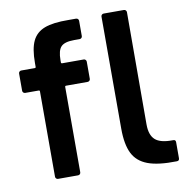

<svg xmlns="http://www.w3.org/2000/svg" viewBox="-80 -777 835 869"><g transform="rotate(-10 337.5 -343.0)"><path d="M340 -500V-421Q340 -416 336.5 -412.5Q333 -409 328 -409H229Q224 -409 224 -404V-12Q224 -7 220.5 -3.5Q217 0 212 0H120Q115 0 111.5 -3.5Q108 -7 108 -12V-404Q108 -409 103 -409H41Q36 -409 32.5 -412.5Q29 -416 29 -421V-500Q29 -505 32.5 -508.5Q36 -512 41 -512H103Q108 -512 108 -517V-535Q108 -600 125 -635.5Q142 -671 181 -686Q220 -701 291 -700H326Q331 -700 334.5 -696.5Q338 -693 338 -688V-618Q338 -613 334.5 -609.5Q331 -606 326 -606H300Q257 -606 240.5 -589Q224 -572 224 -527V-517Q224 -512 229 -512H328Q333 -512 336.5 -508.5Q340 -505 340 -500ZM663 15Q578 17 530 -1Q482 -19 461.5 -60.5Q441 -102 441 -174V-689Q441 -694 444.5 -697.5Q448 -701 453 -701H546Q551 -701 554.5 -697.5Q558 -694 558 -689L557 -173Q557 -124 581 -102.5Q605 -81 662 -82Q675 -83 675 -71V3Q675 15 663 15Z"/></g></svg>

Font: Amber EN SemiBold
Style: Regular
Weight: 600
Designer: Jeremy Tribby
Foundry: Tribby Type
Version: Version 1.408 November 24, 2021